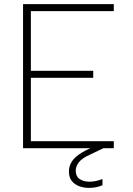

<svg xmlns="http://www.w3.org/2000/svg" viewBox="-20 -720 645 933"><path d="M472 -23 483 0 416 32Q378 49 363 69Q348 89 348 109Q348 137 367 150Q386 163 415 163Q430 163 446.5 159.5Q463 156 478 150V180Q462 187 445.5 190Q429 193 412 193Q386 193 364 184.5Q342 176 328.5 159Q315 142 315 113Q315 93 324 74Q333 55 354 38Q375 21 409 5ZM533 -666H130V-376H433V-342H130V-34H533V0H92V-700H533Z"/></svg>

Font: Albert Sans ExtraLight
Style: Regular
Weight: 250
Designer: Andreas Rasmussen
Foundry: a.Foundry
Version: Version 1.025